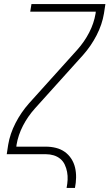

<svg xmlns="http://www.w3.org/2000/svg" viewBox="-20 -755 540 940"><path d="M306 165Q310 145 311 125.5Q312 106 308.5 87Q305 68 297 51Q289 34 275 22.5Q261 11 243 5.5Q225 0 205 0H13L20 -46Q29 -100 56 -152.5Q83 -205 122 -249L358 -511Q393 -550 416.5 -595.5Q440 -641 448 -689L449 -698H128L134 -735H496L489 -689Q480 -635 453 -582.5Q426 -530 387 -486L151 -224Q116 -185 92.5 -139.5Q69 -94 61 -46L60 -37H205Q230 -37 254 -31Q278 -25 297 -11.5Q316 2 329 22Q342 42 347.5 65.5Q353 89 352.5 114.5Q352 140 347 165Z"/></svg>

Font: Iosevka Curly Extralight
Style: Italic
Weight: 200
Italic angle: -9°
Monospace: yes
Designer: Belleve Invis
Foundry: Belleve Invis
Version: Version 22.1.2; ttfautohint (v1.8.4)